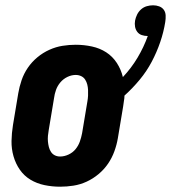

<svg xmlns="http://www.w3.org/2000/svg" viewBox="-20 -697 646 725"><path d="M207 8Q177 8 148 2Q119 -4 95 -18.5Q71 -33 55 -56Q39 -79 31 -107Q23 -135 23.5 -164.5Q24 -194 29 -225L49 -345Q53 -369 61.5 -394Q70 -419 85 -441Q100 -463 121 -480.5Q142 -498 166.5 -509Q191 -520 216 -524Q241 -528 266 -528Q297 -528 327 -521.5Q357 -515 381 -499.5Q405 -484 421 -459.5Q437 -435 444 -406Q476 -440 499.5 -479.5Q523 -519 538 -561Q526 -561 515.5 -564.5Q505 -568 498.5 -576.5Q492 -585 490 -596Q488 -607 490 -619Q492 -630 497.5 -641.5Q503 -653 512.5 -661.5Q522 -670 534 -673.5Q546 -677 558 -677Q570 -677 581 -673Q592 -669 598.5 -660Q605 -651 605.5 -638.5Q606 -626 604 -614Q598 -576 585 -538Q572 -500 553 -464Q534 -428 507.5 -396Q481 -364 450 -336Q450 -326 448 -316Q446 -306 445 -295L425 -175Q421 -151 412 -126Q403 -101 388 -79Q373 -57 352 -39.5Q331 -22 307 -11Q283 0 257.5 4Q232 8 207 8ZM207 -106Q223 -106 239 -113.5Q255 -121 265.5 -134Q276 -147 281.5 -162.5Q287 -178 290 -194L310 -314Q312 -325 312.5 -336Q313 -347 312.5 -357.5Q312 -368 309.5 -378Q307 -388 301.5 -396.5Q296 -405 286.5 -409.5Q277 -414 266 -414Q250 -414 234.5 -406.5Q219 -399 208 -386Q197 -373 191.5 -357.5Q186 -342 184 -326L164 -206Q162 -195 161 -184Q160 -173 161 -162.5Q162 -152 164.5 -142Q167 -132 172.5 -123.5Q178 -115 187 -110.5Q196 -106 207 -106Z"/></svg>

Font: Iosevka Heavy Oblique
Style: Regular
Weight: 900
Italic angle: -9°
Monospace: yes
Designer: Belleve Invis
Foundry: Belleve Invis
Version: Version 32.5.0; ttfautohint (v1.8.4)